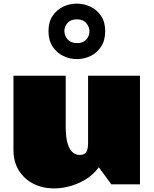

<svg xmlns="http://www.w3.org/2000/svg" viewBox="-20 -1030 860 1073"><path d="M347.2 -324.2Q347.2 -261.7 358.2 -226.8Q369.1 -191.9 387 -178Q404.8 -164.1 424.8 -164.1Q454.1 -164.1 463.1 -181.9Q472.2 -199.7 472.2 -228V-606.9H762.2V0H602.1L532.2 -95.2Q491.7 -39.6 422.6 -8.3Q353.5 22.9 279.8 22.9Q218.8 22.9 167.5 -2.7Q116.2 -28.3 85.7 -76.7Q55.2 -125 55.2 -192.9V-606.9H347.2ZM410.2 -699.7Q370.1 -699.7 333.7 -717Q297.4 -734.4 274.2 -769.3Q251 -804.2 251 -856Q251 -907.7 274.2 -941.7Q297.4 -975.6 333.5 -992.7Q369.6 -1009.8 409.2 -1009.8Q448.7 -1009.8 485.1 -992.7Q521.5 -975.6 544.7 -941.4Q567.9 -907.2 567.9 -856Q567.9 -804.2 544.9 -769.3Q522 -734.4 485.8 -717Q449.7 -699.7 410.2 -699.7ZM411.1 -789.1Q445.8 -789.1 462.9 -809.6Q480 -830.1 480 -855Q480 -879.4 462.2 -900.6Q444.3 -921.9 409.2 -921.9Q374.5 -921.9 357.2 -901.6Q339.8 -881.3 339.8 -856.9Q339.8 -831.5 357.7 -810.3Q375.5 -789.1 411.1 -789.1Z"/></svg>

Font: Rammetto One
Style: Regular
Weight: 400
Designer: Vernon Adams
Foundry: Vernon Adams
Version: Version 1.100; ttfautohint (v1.8.4.7-5d5b)